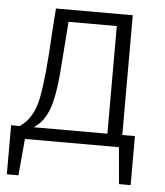

<svg xmlns="http://www.w3.org/2000/svg" viewBox="-50 -567 650 757"><g transform="rotate(5 275.5 -189.0)"><path d="M495 145H449L436 0H64L51 145H5V-49H39Q92 -84 108.5 -165.5Q125 -247 134 -424L141 -523H445V-49H495ZM386 -49V-475H195L184 -329Q176 -193 156 -134Q136 -75 94 -49Z"/></g></svg>

Font: Trujillo Light
Style: Regular
Weight: 300
Designer: Fira Sans original fonts by bBox Type GmbH, Carrois Corporate GbR, & Edenspiekermann AG / Changes by Cristiano Sobral
Foundry: Fira Sans original fonts by bBox Type GmbH, Carrois Corporate GbR, & Edenspiekermann AG / Changes by Cristiano Sobral
Version: Version 4.301;July 28, 2020;FontCreator 13.0.0.2655 64-bit